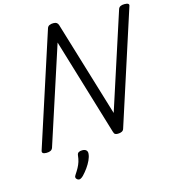

<svg xmlns="http://www.w3.org/2000/svg" viewBox="-173 -1136 1411 1570"><g transform="rotate(-15 532.5 -351.5)"><path d="M99 14Q55 14 64 -14L374 -969Q379 -983 392 -989.5Q405 -996 426 -996Q444 -996 453.5 -989.5Q463 -983 468 -969L713 -159L976 -969Q981 -983 994 -989.5Q1007 -996 1028 -996Q1074 -996 1063 -969L754 -14Q750 0 736.5 7Q723 14 703 14Q687 14 679 9Q671 4 666 -14L419 -834L152 -14Q147 0 134 7Q121 14 99 14ZM287 289Q275 281 273.5 270.5Q272 260 281 248Q299 221 311 199Q323 177 330.5 153.5Q338 130 341 100Q343 83 354.5 76Q366 69 385 69Q408 69 419 80Q430 91 428 110Q426 135 412.5 164Q399 193 379 221Q359 249 336 273Q323 286 311 291Q299 296 287 289Z"/></g></svg>

Font: Playwrite IE
Style: Regular
Weight: 400
Designer: Veronika Burian, José Scaglione
Foundry: TypeTogether
Version: Version 1.002